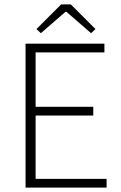

<svg xmlns="http://www.w3.org/2000/svg" viewBox="-20 -859 555 879"><path d="M97 0V-659H458V-619H143V-370H407V-330H143V-40H468V0ZM147 -726 260 -839H304L417 -726L397 -707L284 -805H280L167 -707Z"/></svg>

Font: CV Source Sans Light
Style: Regular
Weight: 300
Designer: Paul D. Hunt
Foundry: Adobe Systems Incorporated
Version: Version 3.001